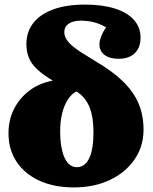

<svg xmlns="http://www.w3.org/2000/svg" viewBox="-20 -802 667 836"><path d="M302 14Q215 14 151 -15.5Q87 -45 52 -98Q17 -151 17 -222Q17 -280 41 -327.5Q65 -375 108 -407.5Q151 -440 210 -451Q168 -476 142.5 -499.5Q117 -523 106 -550Q95 -577 95 -610Q95 -664 125.5 -702.5Q156 -741 213 -761.5Q270 -782 349 -782Q425 -782 479.5 -765Q534 -748 563 -715.5Q592 -683 592 -638Q592 -595 567 -570.5Q542 -546 496 -546Q457 -546 435 -563Q413 -580 413 -609Q413 -624 421 -644.5Q429 -665 442 -683Q416 -698 389.5 -705Q363 -712 332 -712Q299 -712 279.5 -699Q260 -686 260 -662Q260 -649 266.5 -636Q273 -623 288 -608.5Q303 -594 329 -577Q355 -560 393 -537Q469 -493 515.5 -447.5Q562 -402 583.5 -351Q605 -300 605 -237Q605 -165 566 -108Q527 -51 458.5 -18.5Q390 14 302 14ZM314 -74Q350 -74 368.5 -113Q387 -152 387 -226Q387 -293 369.5 -336Q352 -379 313 -404Q292 -394 275.5 -368.5Q259 -343 250.5 -308Q242 -273 242 -232Q242 -182 250.5 -146.5Q259 -111 275.5 -92.5Q292 -74 314 -74Z"/></svg>

Font: Literata 18pt Black
Style: Regular
Weight: 900
Designer: Latin by Veronika Burian and Jose Scaglione. Greek by Irene Vlachou. Cyrillic by Vera Evstafieva.
Foundry: TypeTogether
Version: Version 3.103;gftools[0.9.29]